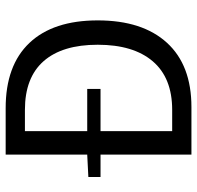

<svg xmlns="http://www.w3.org/2000/svg" viewBox="-29 -667 696 678"><g transform="rotate(-90 319.0 -328.0)"><path d="M33 -321V-364L112 -368V-656H276Q427 -656 506.5 -572Q586 -488 586 -331Q586 -173 507 -86.5Q428 0 280 0H112V-321ZM195 -68H270Q383 -68 441.5 -136.5Q500 -205 500 -331Q500 -456 442 -522Q384 -588 270 -588H195V-368H344V-321H195Z"/></g></svg>

Font: Toshiba Sans
Style: Regular
Weight: 400
Designer: Paul D. Hunt
Foundry: Toshiba Corporation
Version: Version 2.020;PS 2.0;hotconv 1.0.86;makeotf.lib2.5.63406